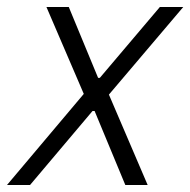

<svg xmlns="http://www.w3.org/2000/svg" viewBox="-45 -530 545 550"><path d="M-25 0 195 -261 88 -510H152L236 -307H241L413 -510H480L267 -259L378 0H314L226 -212H220L41 0Z"/></svg>

Font: Saira SemiCondensed Light
Style: Italic
Weight: 300
Width: 4
Italic angle: -12°
Designer: Hector Gatti with collaboration of the Omnibus-Type team
Foundry: Omnibus-Type
Version: Version 1.101